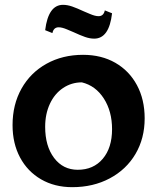

<svg xmlns="http://www.w3.org/2000/svg" viewBox="-20 -762 651 795"><path d="M32 -244Q32 -329 69 -395Q106 -461 172.5 -498Q239 -535 324 -535Q400 -535 457.5 -502Q515 -469 547 -409.5Q579 -350 579 -272Q579 -189 541 -124.5Q503 -60 434.5 -23.5Q366 13 279 13Q206 13 150 -19.5Q94 -52 63 -110Q32 -168 32 -244ZM444 -227Q444 -301 410 -354Q376 -407 319 -421Q276 -421 241 -397.5Q206 -374 186.5 -332Q167 -290 167 -237Q167 -157 204 -108Q241 -59 302 -59Q367 -59 405.5 -104.5Q444 -150 444 -227ZM167 -637Q180 -742 241 -742Q259 -742 279 -735Q299 -728 327 -715Q332 -713 353 -704Q374 -695 388 -695Q409 -695 414 -719L444 -707Q432 -602 370 -602Q352 -602 332 -609Q312 -616 284 -629Q279 -631 258 -640Q237 -649 223 -649Q202 -649 197 -625Z"/></svg>

Font: Mirza
Style: Bold
Weight: 700
Designer: Arabic design by Kourosh Beigpour, Latin design by Eduardo Tunni, engineering by Lasse Fister
Version: Version 1.0010g